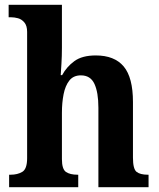

<svg xmlns="http://www.w3.org/2000/svg" viewBox="-20 -780 664 800"><path d="M18 0V-52H24Q53 -52 73 -64Q93 -76 93 -121V-647Q93 -673 81.5 -686.5Q70 -700 55 -704Q40 -708 27 -708H16V-760H238V-581Q238 -547 236 -514.5Q234 -482 233 -467H239Q257 -501 289.5 -525Q322 -549 379 -549Q457 -549 495.5 -503Q534 -457 534 -355V-123Q534 -76 549 -64Q564 -52 596 -52H599V0H390V-331Q390 -395 373.5 -430.5Q357 -466 317 -466Q286 -466 269 -444.5Q252 -423 245 -387.5Q238 -352 238 -310V-117Q238 -75 255 -63.5Q272 -52 303 -52H306V0Z"/></svg>

Font: Noto Serif Khmer SemiCondensed
Style: Bold
Weight: 700
Width: 4
Designer: Danh Hong and the Monotype Design Team
Foundry: Monotype Imaging Inc.
Version: Version 2.004; ttfautohint (v1.8.4.7-5d5b)